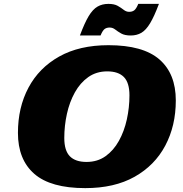

<svg xmlns="http://www.w3.org/2000/svg" viewBox="-20 -955 942 990"><path d="M886.5 -437Q886.5 -306.5 832.2 -204.2Q778 -102 674 -43.5Q570 15 419.5 15Q241.5 15 157 -58.5Q72.5 -132 72.5 -270Q72.5 -401 126.8 -503Q181 -605 285.2 -663.5Q389.5 -722 539.5 -722Q717.5 -722 802 -648.5Q886.5 -575 886.5 -437ZM311.5 -243.5Q311.5 -178.5 340.2 -149.2Q369 -120 426 -120Q482.5 -120 524 -149.5Q565.5 -179 593 -228.5Q620.5 -278 634 -339.2Q647.5 -400.5 647.5 -463.5Q647.5 -528.5 618.8 -557.8Q590 -587 533 -587Q477 -587 435.2 -557.5Q393.5 -528 366 -478.5Q338.5 -429 325 -367.8Q311.5 -306.5 311.5 -243.5ZM799.5 -935Q775.5 -871 754.2 -835.5Q733 -800 709.2 -786Q685.5 -772 654 -772Q623.5 -772 605.2 -782.2Q587 -792.5 574 -802.8Q561 -813 545.5 -813Q529.5 -813 519.2 -805.2Q509 -797.5 498.5 -772H392Q416 -836.5 437.2 -871.8Q458.5 -907 482.8 -921Q507 -935 539 -935Q569 -935 587 -924.8Q605 -914.5 618 -904.2Q631 -894 646 -894Q662 -894 672.2 -901.8Q682.5 -909.5 693 -935Z"/></svg>

Font: Newsreader 6pt ExtraBold
Style: Italic
Weight: 800
Italic angle: -17°
Designer: Hugues Gentile
Foundry: Production Type
Version: Version 1.003; ttfautohint (v1.8.3)